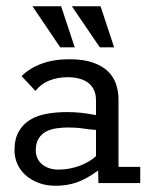

<svg xmlns="http://www.w3.org/2000/svg" viewBox="-20 -592 474 621"><path d="M49.8 -345.7Q76.2 -372.1 115.2 -386.2Q154.3 -400.4 204.6 -400.4Q250.5 -400.4 281.2 -389.4Q312 -378.4 330.1 -360.4Q348.1 -342.3 355.7 -318.8Q363.3 -295.4 363.3 -270.5V-52.2H433.6V0H298.3L297.4 -40.5Q277.8 -26.4 260.7 -16.8Q243.7 -7.3 227.3 -1.7Q210.9 3.9 194.3 6.3Q177.7 8.8 159.7 8.8Q128.9 8.8 104.2 -0.7Q79.6 -10.3 62.3 -25.9Q44.9 -41.5 35.9 -62.3Q26.9 -83 26.9 -105.5Q26.9 -142.1 40.3 -166Q53.7 -189.9 76.7 -204.1Q99.6 -218.3 130.6 -223.9Q161.6 -229.5 196.3 -229.5Q219.7 -229.5 242.7 -227.1Q265.6 -224.6 290.5 -219.7V-267.1Q290.5 -287.6 283.4 -302Q276.4 -316.4 263.9 -325.2Q251.5 -334 234.9 -338.1Q218.3 -342.3 199.7 -342.3Q166 -342.3 138.9 -331.3Q111.8 -320.3 94.7 -297.9ZM290.5 -171.9Q274.9 -172.4 251.2 -176Q227.5 -179.7 201.2 -179.7Q182.1 -179.7 163.1 -177Q144 -174.3 129.2 -166.5Q114.3 -158.7 105 -144Q95.7 -129.4 95.7 -105.5Q95.7 -92.8 100.6 -81.3Q105.5 -69.8 115 -61.5Q124.5 -53.2 138.2 -48.3Q151.9 -43.5 169.9 -43.5Q186 -43.5 202.6 -46.4Q219.2 -49.3 235.1 -54.9Q251 -60.5 265.1 -68.6Q279.3 -76.7 290.5 -86.9ZM174.8 -439 85 -571.8H177.7L221.7 -439ZM302.7 -439 212.4 -571.8H305.2L349.1 -439Z"/></svg>

Font: Rokkitt
Style: Regular
Weight: 400
Version: Version 1.2; ttfautohint (v1.5) -l 7 -r 28 -G 50 -x 13 -D la